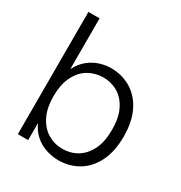

<svg xmlns="http://www.w3.org/2000/svg" viewBox="-170 -833 912 967"><g transform="rotate(30 286.0 -349.5)"><path d="M296 -48Q343 -48 381 -71Q419 -94 442 -140Q465 -186 465 -256Q465 -326 442 -372Q419 -418 381 -440.5Q343 -463 296 -463Q250 -463 211 -440.5Q172 -418 148.5 -371.5Q125 -325 125 -256Q125 -186 148.5 -140Q172 -94 210.5 -71Q249 -48 296 -48ZM65 0V-711H130V-417H131Q150 -455 179 -478.5Q208 -502 241 -512.5Q274 -523 306 -523Q371 -523 422.5 -492Q474 -461 503.5 -401.5Q533 -342 533 -256Q533 -170 503.5 -110Q474 -50 422.5 -19Q371 12 306 12Q272 12 237 1Q202 -10 173 -34Q144 -58 126 -97H125V0Z"/></g></svg>

Font: TikTok Sans 24pt Light
Style: Regular
Weight: 300
Version: Version 4.000